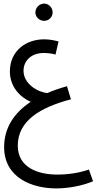

<svg xmlns="http://www.w3.org/2000/svg" viewBox="-20 -778 564 1069"><path d="M226 -662C252 -662 273 -683 273 -709C273 -735 252 -758 226 -758C199 -758 177 -735 177 -709C177 -683 199 -662 226 -662ZM293 271C366 271 446 254 498 231L475 166C423 184 362 194 299 194C190 194 79 154 79 33C79 -105 203 -180 375 -225L353 -298C314 -287 278 -275 244 -260C192 -264 111 -310 111 -384C111 -438 152 -483 224 -483C249 -483 274 -479 289 -474L306 -547C285 -553 257 -559 225 -559C126 -559 35 -496 35 -380C35 -296 91 -237 151 -211C57 -149 3 -65 3 41C3 210 156 271 293 271Z"/></svg>

Font: Noto Sans Arabic UI Cn
Style: Regular
Weight: 400
Width: 3
Designer: Monotype Design Team, Nadine Chahine and Nizar Qandah
Foundry: Monotype Imaging Inc.
Version: Version 2.010